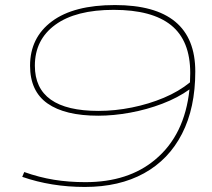

<svg xmlns="http://www.w3.org/2000/svg" viewBox="-20 -730 839 760"><path d="M435 -710Q753 -710 753 -447Q753 -303 700.5 -200.5Q648 -98 550 -44Q452 10 316 10Q183 10 68 -30L76 -49Q135 -28 193.5 -18.5Q252 -9 318 -9Q488 -9 594 -98Q711 -195 730 -376Q684 -343 622.5 -319.5Q561 -296 495 -284Q429 -272 369 -272Q237 -272 168 -320.5Q99 -369 99 -470Q99 -581 185.5 -645.5Q272 -710 435 -710ZM118 -470Q118 -291 370 -291Q435 -291 502 -304.5Q569 -318 628.5 -343Q688 -368 732 -404Q733 -422 733 -441Q733 -569 657.5 -630Q582 -691 430 -691Q280 -691 199 -632Q118 -573 118 -470Z"/></svg>

Font: Georama Extended Thin
Style: Italic
Weight: 100
Width: 7
Italic angle: -9°
Designer: Jean-Baptiste Levee
Foundry: Production Type
Version: Version 1.000